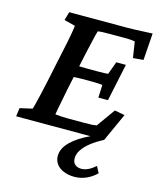

<svg xmlns="http://www.w3.org/2000/svg" viewBox="-120 -662 797 963"><g transform="rotate(15 278.5 -180.0)"><path d="M372.1 -197.3 375 -263.7Q369.1 -264.6 356 -265.6Q342.8 -266.6 325.2 -266.6H265.6Q250 -266.6 234.9 -265.6Q219.7 -264.6 208 -263.7L220.7 -325.2Q232.4 -324.2 247.1 -323.7Q261.7 -323.2 277.3 -323.2H336.9Q354.5 -323.2 368.2 -323.7Q381.8 -324.2 388.7 -325.2L413.1 -391.6H462.9L421.9 -197.3ZM250 -377.9 210.9 -194.3Q207 -172.9 201.2 -144Q195.3 -115.2 190.9 -91.8Q186.5 -68.4 185.5 -60.5Q202.1 -58.6 218.8 -57.6Q235.4 -56.6 260.7 -56.6H331.1Q365.2 -56.6 377.9 -57.6Q390.6 -58.6 400.4 -60.5L468.8 -156.2L521.5 -146.5L455.1 0Q418.9 18.6 392.1 39.6Q365.2 60.5 350.6 82.5Q335.9 104.5 335.9 127Q335.9 148.4 348.6 159.2Q361.3 169.9 381.8 169.9Q398.4 169.9 417 161.1Q435.5 152.3 454.1 135.7L471.7 168.9Q448.2 192.4 418.9 205.1Q389.6 217.8 357.4 217.8Q326.2 217.8 301.8 207.5Q277.3 197.3 264.2 179.2Q251 161.1 251 137.7Q251 98.6 286.6 63.5Q322.3 28.3 383.8 0H-2L3.9 -43.9L68.4 -58.6Q71.3 -68.4 76.2 -86.9Q81.1 -105.5 87.9 -135.3Q94.7 -165 103.5 -205.1L137.7 -367.2Q151.4 -429.7 157.7 -465.3Q164.1 -501 165 -514.6L107.4 -529.3L120.1 -573.2H422.9Q440.4 -573.2 463.4 -574.2Q486.3 -575.2 509.8 -576.2Q533.2 -577.1 551.8 -578.1L542 -438.5L488.3 -433.6L475.6 -516.6Q465.8 -518.6 455.6 -519.5Q445.3 -520.5 434.6 -520.5H344.7Q326.2 -520.5 310.5 -520Q294.9 -519.5 283.2 -517.6Q281.2 -512.7 277.3 -497.1Q273.4 -481.4 268.6 -460.4Q263.7 -439.5 258.8 -417.5Q253.9 -395.5 250 -377.9Z"/></g></svg>

Font: Crimson Pro SemiBold
Style: Italic
Weight: 600
Italic angle: -12°
Designer: Jacques Le Bailly
Foundry: Baron von Fonthausen
Version: Version 1.003